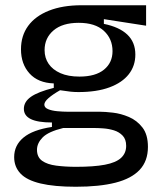

<svg xmlns="http://www.w3.org/2000/svg" viewBox="-20 -540 618 732"><path d="M269 172Q187 172 134.5 159.5Q82 147 58 121.5Q34 96 34 59Q34 14 69.5 -15.5Q105 -45 178 -56V-73Q124 -73 97.5 -86Q71 -99 71 -125Q71 -152 98 -171Q125 -190 185 -205V-222Q125 -224 92.5 -260Q60 -296 60 -352Q60 -404 87.5 -441.5Q115 -479 167 -499.5Q219 -520 291 -520H537V-442L376 -467V-449Q435 -437 465.5 -408Q496 -379 496 -332Q496 -289 471 -257Q446 -225 397.5 -207Q349 -189 279 -189Q264 -189 249 -190.5Q234 -192 209 -196Q181 -180 165 -166Q149 -152 149 -141Q149 -130 163 -124Q177 -118 198.5 -116Q220 -114 239 -114H361Q380 -114 410.5 -110.5Q441 -107 471.5 -94Q502 -81 523 -54Q544 -27 544 20Q544 74 512.5 107.5Q481 141 420 156.5Q359 172 269 172ZM270 96Q338 96 380 88Q422 80 441.5 62Q461 44 461 16Q461 -9 447.5 -23Q434 -37 414.5 -43Q395 -49 374.5 -50.5Q354 -52 339 -52H221Q164 -38 142.5 -16Q121 6 121 31Q121 59 140.5 73Q160 87 194.5 91.5Q229 96 270 96ZM283 -248Q344 -248 376.5 -274.5Q409 -301 409 -345Q409 -392 376 -422.5Q343 -453 280 -453Q218 -453 184 -424Q150 -395 150 -349Q150 -319 165.5 -296.5Q181 -274 210.5 -261Q240 -248 283 -248Z"/></svg>

Font: Bricolage Grotesque 24pt
Style: Regular
Weight: 400
Designer: Mathieu Triay
Foundry: Atelier Triay
Version: Version 1.001;gftools[0.9.33.dev8+g029e19f]